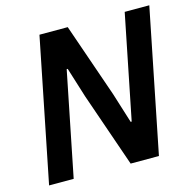

<svg xmlns="http://www.w3.org/2000/svg" viewBox="-103 -802 909 905"><g transform="rotate(-15 351.5 -349.0)"><path d="M425 0H563L703 -698H583L481 -190H476L430 -337L305 -698H167L27 0H147L249 -508H254L300 -361Z"/></g></svg>

Font: Braiins Sans SemiBold
Style: Italic
Weight: 600
Italic angle: -11.31°
Designer: Mike Abbink, Paul van der Laan, Pieter van Rosmalen, Jiri Chlebus, Lubos Buracinsky
Foundry: Bold Monday, Sudetype
Version: Version 1.000;hotconv 1.0.109;makeotfexe 2.5.65596